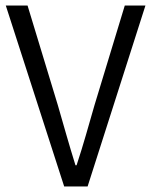

<svg xmlns="http://www.w3.org/2000/svg" viewBox="-20 -677 549 697"><path d="M213 0 1 -657H80L190 -295Q207 -236 221.5 -185.5Q236 -135 254 -77H258Q277 -135 291.5 -185.5Q306 -236 323 -295L433 -657H508L298 0Z"/></svg>

Font: Assistant
Style: Regular
Weight: 400
Designer: Hebrew By Ben Nathan, Latin by Paul Hunt
Version: Version 3.000